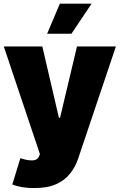

<svg xmlns="http://www.w3.org/2000/svg" viewBox="-26 -792 634 1017"><path d="M157.2 204.1Q123.5 204.6 92.8 199.5Q62 194.3 39.1 185.5L82 45.9L85 46.9Q120.1 58.6 146.2 57.6Q172.4 56.6 181.6 34.2L185.5 24.4L-5.9 -545.9H198.2L286.1 -168H292L381.8 -545.9H587.9L388.7 45.9Q374 90.8 345.9 126.7Q317.9 162.6 272 183.3Q226.1 204.1 157.2 204.1ZM223.6 -613.3 291 -772.5H459L352.5 -613.3Z"/></svg>

Font: Inter Tight Black
Style: Regular
Weight: 900
Designer: Rasmus Andersson
Foundry: rsms
Version: Version 3.004; ttfautohint (v1.8.4.7-5d5b)